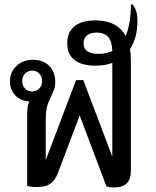

<svg xmlns="http://www.w3.org/2000/svg" viewBox="-20 -820 689 848"><path d="M554 -603Q558 -582 558 -551V-64Q558 8 484 8Q465 8 450 3L332 -310L235 -54Q222 -21 201 -7.5Q180 6 143 6Q115 6 100 1V-315Q100 -350 109 -372Q71 -374 47.5 -399Q24 -424 24 -461Q24 -502 53 -529Q82 -556 126 -556Q170 -556 197 -529.5Q224 -503 224 -457Q224 -440 219.5 -427Q215 -414 203 -388Q191 -364 186.5 -343Q182 -322 182 -283V-113L316 -466H348L476 -128V-542Q443 -530 401 -530Q341 -530 309 -555Q277 -580 277 -629Q277 -678 309 -704Q341 -730 401 -730Q497 -730 535 -661Q558 -716 558 -800H566Q577 -786 582 -769Q587 -752 587 -726Q587 -654 554 -603ZM415 -582Q450 -582 476 -595Q475 -636 458.5 -656Q442 -676 407 -676Q379 -676 364 -663.5Q349 -651 349 -629Q349 -582 415 -582ZM122 -416Q141 -416 153.5 -429Q166 -442 166 -462Q166 -482 153.5 -495Q141 -508 122 -508Q103 -508 90.5 -495Q78 -482 78 -462Q78 -442 90.5 -429Q103 -416 122 -416Z"/></svg>

Font: Thasadith
Style: Bold
Weight: 700
Designer: Cadson Demak Co.,Ltd.
Foundry: Cadson Demak Co.,Ltd.
Version: Version 1.000; ttfautohint (v1.6)